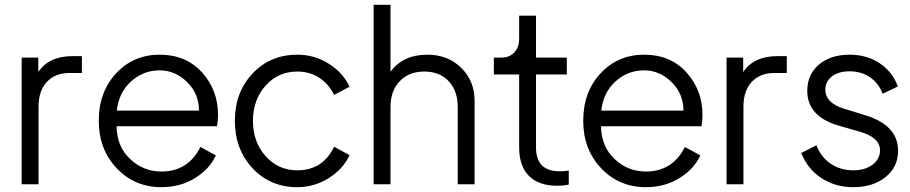

<svg xmlns="http://www.w3.org/2000/svg" viewBox="-20 -765 3778 797"><path d="M281 -532H320V-462H268Q209 -462 174.5 -425Q140 -388 140 -322V0H70V-526H139V-466Q183 -532 281 -532Z M885 -288Q885 -264 881 -241H464Q465 -157 520 -105Q575 -53 650 -53Q761 -53 812 -155L876 -120Q850 -63 789 -25.5Q728 12 650 12Q539 12 464.5 -66.5Q390 -145 390 -264Q390 -383 462 -460.5Q534 -538 643 -538Q752 -538 818.5 -464.5Q885 -391 885 -288ZM465 -306H806Q806 -376 756.5 -424.5Q707 -473 643 -473Q575 -473 524 -427Q473 -381 465 -306Z M1214 12Q1102 12 1028.5 -66.5Q955 -145 955 -264Q955 -382 1028.5 -460Q1102 -538 1214 -538Q1286 -538 1345.5 -500Q1405 -462 1431 -405L1367 -371Q1345 -416 1305.5 -442Q1266 -468 1214 -468Q1135 -468 1082.5 -409.5Q1030 -351 1030 -263Q1030 -176 1082.5 -117Q1135 -58 1214 -58Q1320 -58 1367 -156L1431 -121Q1405 -64 1345 -26Q1285 12 1214 12Z M1754 -538Q1839 -538 1894.5 -483.5Q1950 -429 1950 -347V0H1880V-321Q1880 -388 1842.5 -428Q1805 -468 1741 -468Q1678 -468 1639.5 -428Q1601 -388 1601 -321V0H1531V-745H1601V-467Q1653 -538 1754 -538Z M2292 6Q2216 6 2175.5 -35Q2135 -76 2135 -153V-456H2030V-526H2062Q2095 -526 2115 -547.5Q2135 -569 2135 -603V-700H2205V-526H2333V-456H2205V-153Q2205 -54 2303 -54Q2326 -54 2341 -57V1Q2321 6 2292 6Z M2896 -288Q2896 -264 2892 -241H2475Q2476 -157 2531 -105Q2586 -53 2661 -53Q2772 -53 2823 -155L2887 -120Q2861 -63 2800 -25.5Q2739 12 2661 12Q2550 12 2475.5 -66.5Q2401 -145 2401 -264Q2401 -383 2473 -460.5Q2545 -538 2654 -538Q2763 -538 2829.5 -464.5Q2896 -391 2896 -288ZM2476 -306H2817Q2817 -376 2767.5 -424.5Q2718 -473 2654 -473Q2586 -473 2535 -427Q2484 -381 2476 -306Z M3207 -532H3246V-462H3194Q3135 -462 3100.5 -425Q3066 -388 3066 -322V0H2996V-526H3065V-466Q3109 -532 3207 -532Z M3522 12Q3447 12 3389.5 -26Q3332 -64 3306 -130L3369 -162Q3389 -111 3429.5 -84.5Q3470 -58 3522 -58Q3571 -58 3602 -81.5Q3633 -105 3633 -141Q3633 -195 3547 -219L3463 -243Q3331 -281 3331 -388Q3331 -456 3379.5 -497Q3428 -538 3507 -538Q3578 -538 3631.5 -502.5Q3685 -467 3707 -406L3644 -376Q3627 -420 3591 -444.5Q3555 -469 3507 -469Q3461 -469 3433.5 -448Q3406 -427 3406 -393Q3406 -337 3486 -313L3574 -286Q3708 -244 3708 -139Q3708 -72 3656 -30Q3604 12 3522 12Z"/></svg>

Font: Plus Jakarta Display Light
Style: Regular
Weight: 300
Designer: Gumpita Rahayu
Foundry: Tokotype Studio
Version: Version 1.000;hotconv 1.0.109;makeotfexe 2.5.65596